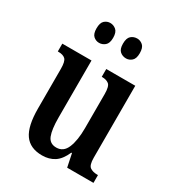

<svg xmlns="http://www.w3.org/2000/svg" viewBox="-182 -860 897 980"><g transform="rotate(30 267.0 -370.0)"><path d="M215 10Q144 10 111 -37Q78 -84 78 -187V-421Q78 -464 65 -477Q52 -490 23 -490H20V-536H192V-200Q192 -130 205.5 -95.5Q219 -61 258 -61Q300 -61 318 -105Q336 -149 336 -220V-421Q336 -467 321 -478.5Q306 -490 282 -490H279V-536H450V-112Q450 -68 466.5 -57Q483 -46 507 -46H513V0H358L342 -77H338Q317 -29 286.5 -9.5Q256 10 215 10ZM339 -633Q318 -633 303 -646Q288 -659 288 -691Q288 -724 303 -737Q318 -750 339 -750Q357 -750 372 -737Q387 -724 387 -691Q387 -659 372 -646Q357 -633 339 -633ZM180 -633Q161 -633 146.5 -646Q132 -659 132 -691Q132 -724 146.5 -737Q161 -750 180 -750Q199 -750 214.5 -737Q230 -724 230 -691Q230 -659 214.5 -646Q199 -633 180 -633Z"/></g></svg>

Font: Noto Serif Ethiopic ExtraCondensed SemiBold
Style: Regular
Weight: 600
Width: 2
Designer: Monotype Design Team
Foundry: Monotype Imaging Inc.
Version: Version 2.102; ttfautohint (v1.8.4.7-5d5b)